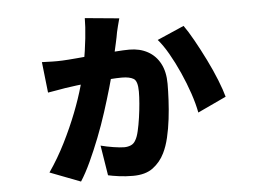

<svg xmlns="http://www.w3.org/2000/svg" viewBox="-50 -698 1101 833"><g transform="rotate(-5 500.0 -281.5)"><path d="M497 -620Q493 -604 488.5 -588Q484 -572 482 -561Q479 -542 472.5 -513.5Q466 -485 459.5 -455.5Q453 -426 449 -406Q441 -371 427 -322.5Q413 -274 395.5 -219.5Q378 -165 357 -111.5Q336 -58 314 -10.5Q292 37 270 71L137 20Q177 -38 209 -102Q241 -166 265 -227.5Q289 -289 304 -342.5Q319 -396 326 -433Q337 -495 342.5 -546.5Q348 -598 348 -634ZM772 -563Q790 -538 813.5 -496Q837 -454 860.5 -406.5Q884 -359 901.5 -315Q919 -271 927 -241L803 -183Q796 -221 780.5 -267Q765 -313 744 -360Q723 -407 700 -447Q677 -487 655 -512ZM146 -460Q171 -459 192.5 -458.5Q214 -458 235 -459Q258 -460 297.5 -463.5Q337 -467 382 -471Q427 -475 466 -478Q505 -481 529 -481Q574 -481 608.5 -462Q643 -443 662 -407Q681 -371 681 -319Q681 -288 679 -248Q677 -208 672 -166Q667 -124 658 -86Q649 -48 635 -20Q617 17 584.5 41.5Q552 66 497 66Q465 66 435.5 62Q406 58 389 54L368 -77Q395 -70 424 -65.5Q453 -61 470 -61Q485 -61 498.5 -66.5Q512 -72 520 -87Q528 -100 534 -126Q540 -152 544.5 -183Q549 -214 551.5 -244Q554 -274 554 -296Q554 -342 536.5 -352.5Q519 -363 485 -363Q464 -363 430 -360.5Q396 -358 358 -354Q320 -350 287.5 -346Q255 -342 237 -339Q221 -336 199.5 -332.5Q178 -329 161 -326Z"/></g></svg>

Font: Noto Sans SC ExtraBold
Style: Regular
Weight: 800
Designer: Ryoko NISHIZUKA 西塚涼子 (kana, bopomofo & ideographs); Paul D. Hunt (Latin, Greek & Cyrillic); Sandoll Communications 산돌커뮤니
Foundry: Adobe
Version: Version 2.004-H2;hotconv 1.0.118;makeotfexe 2.5.65603